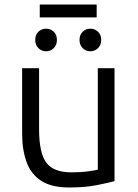

<svg xmlns="http://www.w3.org/2000/svg" viewBox="-20 -820 611 850"><path d="M286 10Q208 10 162.5 -19.5Q117 -49 97.5 -103Q78 -157 78 -228V-518H153V-248Q153 -143 185 -100Q217 -57 296 -57Q338 -57 370.5 -61.5Q403 -66 413 -69V-518H487V-18Q457 -10 406.5 0Q356 10 286 10ZM156 -743V-800H408V-743ZM184 -593Q164 -593 150 -607Q136 -621 136 -643Q136 -666 150 -679.5Q164 -693 184 -693Q204 -693 218 -679.5Q232 -666 232 -643Q232 -621 218 -607Q204 -593 184 -593ZM380 -593Q360 -593 346 -607Q332 -621 332 -643Q332 -666 346 -679.5Q360 -693 380 -693Q400 -693 414 -679.5Q428 -666 428 -643Q428 -621 414 -607Q400 -593 380 -593Z"/></svg>

Font: Ubuntu Sans
Style: Regular
Weight: 400
Designer: Dalton Maag Ltd
Foundry: Dalton Maag Ltd
Version: Version 1.006; ttfautohint (v1.8.4.7-5d5b)